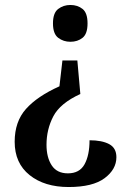

<svg xmlns="http://www.w3.org/2000/svg" viewBox="-20 -560 519 772"><path d="M303 -182Q222 -145 194.5 -92.5Q167 -40 167 22Q167 73 188 105Q209 137 253 137Q300 137 320 100.5Q340 64 340 4Q390 4 419 19.5Q448 35 448 72Q448 121 400.5 156.5Q353 192 256 192Q159 192 99 144Q39 96 39 10Q39 -71 84.5 -122Q130 -173 219 -213L231 -317H291ZM263 -540Q292 -540 312 -524Q332 -508 332 -466Q332 -424 312 -408Q292 -392 263 -392Q235 -392 214 -408Q193 -424 193 -466Q193 -508 214 -524Q235 -540 263 -540Z"/></svg>

Font: Noto Serif Ethiopic SemiCondensed SemiBold
Style: Regular
Weight: 600
Width: 4
Designer: Monotype Design Team
Foundry: Monotype Imaging Inc.
Version: Version 2.102; ttfautohint (v1.8.4.7-5d5b)